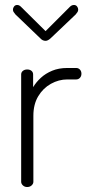

<svg xmlns="http://www.w3.org/2000/svg" viewBox="-20 -751 358 771"><path d="M89 0Q79 0 72 -6.5Q65 -13 65 -21V-452Q65 -461 72 -466.5Q79 -472 89 -472Q100 -472 106.5 -466.5Q113 -461 113 -452V-401Q125 -421 144 -438.5Q163 -456 189.5 -467Q216 -478 250 -478H286Q295 -478 301 -471.5Q307 -465 307 -455Q307 -445 301 -438.5Q295 -432 286 -432H250Q216 -432 184.5 -414.5Q153 -397 133.5 -364.5Q114 -332 114 -286V-21Q114 -13 107 -6.5Q100 0 89 0ZM163 -587Q151 -587 142 -597L42 -693Q37 -699 34.5 -703Q32 -707 32 -713Q32 -719 36.5 -725Q41 -731 49 -731Q57 -731 64 -724L163 -626L261 -724Q268 -731 277 -731Q285 -731 289.5 -725Q294 -719 294 -713Q294 -707 291.5 -703Q289 -699 284 -693L183 -597Q172 -587 163 -587Z"/></svg>

Font: Dosis ExtraLight Light
Style: Regular
Weight: 300
Version: Version 3.001; ttfautohint (v1.8.2)